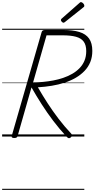

<svg xmlns="http://www.w3.org/2000/svg" viewBox="-20 -1279 885 1799"><path d="M113 14Q100 14 93.5 9.5Q87 5 90 -6L370 -978Q373 -988 380 -993Q387 -998 403 -998H570Q662 -998 723 -979.5Q784 -961 814.5 -918Q845 -875 845 -802Q845 -744 826 -697.5Q807 -651 772 -614.5Q737 -578 690 -550.5Q643 -523 586 -504.5Q529 -486 465.5 -475.5Q402 -465 335 -461Q378 -386 426 -312Q474 -238 528.5 -166.5Q583 -95 647 -27Q654 -20 655 -11.5Q656 -3 643 9Q631 18 622 15Q613 12 603 1Q537 -70 479 -146.5Q421 -223 370.5 -302Q320 -381 275 -460L145 -5Q142 5 135.5 9.5Q129 14 113 14ZM290 -507Q334 -507 382.5 -511.5Q431 -516 479 -525Q527 -534 572.5 -549.5Q618 -565 657 -587.5Q696 -610 725.5 -640.5Q755 -671 771.5 -710.5Q788 -750 788 -800Q788 -856 764.5 -888.5Q741 -921 692 -934.5Q643 -948 567 -948H416ZM575 -1066Q568 -1066 559.5 -1074.5Q551 -1083 551 -1090Q551 -1093 551.5 -1096Q552 -1099 556 -1103L723 -1250Q727 -1253 730 -1256Q733 -1259 738 -1259Q745 -1259 752.5 -1253.5Q760 -1248 765 -1240.5Q770 -1233 770 -1226Q770 -1222 769 -1218.5Q768 -1215 762 -1211L589 -1073Q584 -1070 581.5 -1068Q579 -1066 575 -1066ZM0 490H770V500H0ZM0 -20H770V0H0ZM0 -505H770V-500H0ZM0 -1010H770V-1000H0Z"/></svg>

Font: Playwrite AU NSW Guides
Style: Regular
Weight: 400
Designer: Veronika Burian, José Scaglione
Foundry: TypeTogether
Version: Version 1.003